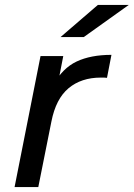

<svg xmlns="http://www.w3.org/2000/svg" viewBox="-20 -757 541 777"><path d="M39 0 144 -530H236L206 -376L196 -414Q233 -481 290 -508Q347 -535 431 -535L413 -442Q407 -443 401 -443Q395 -443 388 -443Q309 -443 257.5 -400Q206 -357 188 -265L135 0ZM225 -607 376 -737H501L319 -607Z"/></svg>

Font: MOST Montserrat Medium
Style: Italic
Weight: 500
Italic angle: -11.3°
Designer: Julieta Ulanovsky
Foundry: Julieta Ulanovsky
Version: Version 8.000;March 11, 2024;FontCreator 15.0.0.2926 64-bit